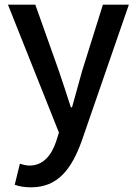

<svg xmlns="http://www.w3.org/2000/svg" viewBox="-20 -571 584 821"><path d="M113 230C228 230 286 151 329 33L531 -551H420L331 -267C317 -217 302 -163 288 -112H283C266 -164 249 -218 232 -267L131 -551H14L232 -4L220 34C200 93 165 137 106 137C91 137 75 132 65 129L43 219C62 226 84 230 113 230Z"/></svg>

Font: Noto Sans CJK TC Medium
Style: Regular
Weight: 500
Designer: Ryoko NISHIZUKA 西塚涼子 (kana, bopomofo & ideographs); Paul D. Hunt (Latin, Greek & Cyrillic); Sandoll Communications 산돌커뮤니
Foundry: Adobe
Version: Version 2.004;hotconv 1.0.118;makeotfexe 2.5.65603